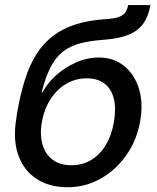

<svg xmlns="http://www.w3.org/2000/svg" viewBox="-20 -748 639 779"><path d="M253.9 11.7Q181.2 11.7 129.2 -21.7Q77.1 -55.2 54.4 -118.2Q31.7 -181.2 46.4 -268.6L48.8 -286.1Q62 -363.8 81.1 -424.3Q100.1 -484.9 128.4 -529.1Q156.7 -573.2 196 -603Q235.4 -632.8 288.1 -649.4Q340.8 -666 409.7 -670.4Q443.4 -672.4 461.9 -679.2Q480.5 -686 488.5 -697.8Q496.6 -709.5 500 -727.5H590.3Q582.5 -681.6 561 -651.9Q539.6 -622.1 500 -606.4Q460.4 -590.8 398.4 -586.4Q344.2 -582.5 304.2 -571.8Q264.2 -561 235.1 -538.3Q206.1 -515.6 185.3 -475.6Q164.6 -435.5 148.9 -373H151.9Q171.9 -410.2 207.5 -442.4Q243.2 -474.6 288.3 -494.6Q333.5 -514.6 381.8 -514.6Q440.4 -514.6 482.4 -481.4Q524.4 -448.2 543 -390.6Q561.5 -333 549.3 -259.8Q536.6 -182.1 494.1 -120.6Q451.7 -59.1 389.2 -23.7Q326.7 11.7 253.9 11.7ZM269.5 -77.6Q314.5 -77.6 349.9 -98.9Q385.3 -120.1 409.2 -159.7Q433.1 -199.2 442.4 -254.9Q451.7 -310.1 441.4 -349.1Q431.2 -388.2 403.6 -409.2Q376 -430.2 331.5 -430.2Q286.1 -430.2 248.3 -407.7Q210.4 -385.3 184.6 -345Q158.7 -304.7 149.4 -251Q141.1 -200.7 152.6 -161.4Q164.1 -122.1 193.6 -99.9Q223.1 -77.6 269.5 -77.6Z"/></svg>

Font: Inter Medium
Style: Italic
Weight: 500
Italic angle: -9.3988°
Designer: Rasmus Andersson
Foundry: rsms
Version: Version 4.001;git-66647c0bb